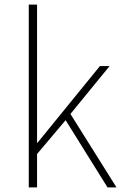

<svg xmlns="http://www.w3.org/2000/svg" viewBox="-20 -814 539 834"><path d="M105 0V-794H141V-194H143L414 -527H456L286 -319L486 0H447L265 -292L141 -145V0Z"/></svg>

Font: Noto Sans TC Thin
Style: Regular
Weight: 100
Designer: Ryoko NISHIZUKA 西塚涼子 (kana, bopomofo & ideographs); Paul D. Hunt (Latin, Greek & Cyrillic); Sandoll Communications 산돌커뮤니
Foundry: Adobe
Version: Version 2.004-H2;hotconv 1.0.118;makeotfexe 2.5.65603